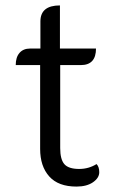

<svg xmlns="http://www.w3.org/2000/svg" viewBox="-20 -679 425 708"><path d="M128 -130V-439H38Q38 -468 52 -484Q66 -500 91 -500H129V-600Q129 -659 201 -659V-500H334Q334 -439 278 -439H202V-133Q202 -91 217.5 -73.5Q233 -56 272 -56Q307 -56 336 -74Q346 -64 346 -44Q346 -23 323 -7Q300 9 262 9Q195 9 161.5 -28.5Q128 -66 128 -130Z"/></svg>

Font: K2D Light
Style: Regular
Weight: 300
Designer: Katatrad Aksorn Co.,Ltd.
Foundry: Cadson Demak Co.,Ltd.
Version: Version 1.000; ttfautohint (v1.6)